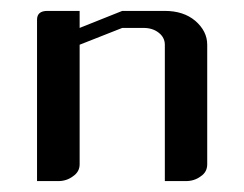

<svg xmlns="http://www.w3.org/2000/svg" viewBox="-20 -332 448 352"><path d="M47.9 0V-295.9Q47.9 -312 66.9 -312H126V-280.8L204.1 -312H282.2Q316.4 -312 337.9 -293.9Q359.9 -274.9 359.9 -250V-30.8Q359.9 -16.6 348.1 -8.8Q336.4 0 320.8 0H282.2V-250Q282.2 -263.2 271 -272Q259.8 -280.8 243.2 -280.8H204.1L126 -250V-30.8Q126 -17.1 113.8 -8.8Q102.1 0 86.9 0Z"/></svg>

Font: Hhenum
Style: Regular
Weight: 400
Designer: T. Christopher White
Version: Version 1.0